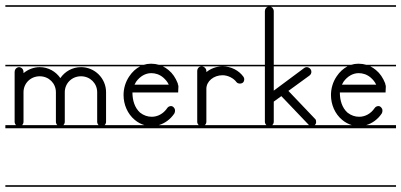

<svg xmlns="http://www.w3.org/2000/svg" viewBox="-23 -483 1536 735"><path d="M129 -226C106 -226 84 -217 67 -203V-207C67 -214 64 -220 59 -223C56 -225 53 -226 50 -226C47 -226 44 -225 41 -223C36 -220 33 -214 33 -207V-150V-130V-17C33 -12.1 35 -7.3 38.4 -4H-2.5V8H417V-4H377.6C381 -7.3 383 -12.1 383 -17V-130C383 -183 340 -226 287 -226C254 -226 225 -209 208 -184C191 -209 162 -226 129 -226ZM-2.5 226V232H417V226ZM-2.5 -235V-229H417V-235ZM-2.5 -463V-457H417V-463ZM61.6 -4C65 -7.3 67 -12.1 67 -17V-130C67 -164 94 -191 129 -191C164 -191 191 -164 191 -130V-17C191 -12.1 193 -7.3 196.4 -4ZM219.6 -4C223 -7.3 225 -12.1 225 -17V-130C225 -164 252 -191 287 -191C322 -191 349 -164 349 -130V-17C349 -12.1 351 -7.3 354.4 -4Z M556 -203C572 -203 588 -198 602 -186C611 -178 618 -170 623 -159H492C494 -163 496 -166 498 -170C513 -191 534 -203 556 -203ZM414.5 226V232H699V226ZM414.5 -463V-457H699V-463ZM529.9 -4H414.5V8H699V-4H584.7C607.7 -10.7 628.9 -25.8 644 -48C647 -53 648 -60 646 -66C643 -72 638 -77 632 -77C626 -77 620 -74 617 -69C602 -47 580 -36 558 -36C542 -36 527 -41 513 -52C492 -71 484 -100 484 -129H659C659 -139 660 -145 660 -151C660 -154 659 -156 659 -159H658C658 -161 658 -163 657 -165C649 -185 638 -202 622 -215C615.3 -220.7 608 -225.3 600.5 -229H699V-235H584.9C575.8 -237.7 566.4 -239 557 -239H553C544.4 -239 535.9 -237.6 527.7 -235H414.5V-229H513.3C497.5 -220.8 483.2 -207.8 472 -191C457 -169 450 -144 450 -119C450 -83 465 -47 493 -24C504.2 -14.5 516.9 -7.9 529.9 -4Z M696.5 226V232H940V226ZM696.5 -235V-229H749H829C805 -229 783 -220 767 -207V-211C767 -216 765 -220 762 -223C758 -227 754 -229 749 -229C739 -229 732 -221 732 -211V-17C732 -12.1 734 -7.3 737.9 -4H696.5V8H940V-4H761.1C765 -7.3 767 -12.1 767 -17V-143C767 -172 795 -195 829 -195C850 -195 872 -183 882 -169C885 -165 890 -163 896 -163C899 -163 903 -164 906 -166C910 -169 912 -174 912 -180C912 -183 911 -186 909 -189C892 -213 862 -229 829 -229H940V-235ZM696.5 -463V-457H940V-463Z M937.5 226V232H1211V226ZM937.5 -463V-457H1002.1C995.4 -454.6 991 -447.9 991 -440V-235H937.5V-229H991V-17C991 -12 993.1 -7.6 996.8 -4H937.5V8H1211V-4H1181.9C1184.2 -6.1 1186 -8.9 1187 -12V-17C1187 -22 1186 -26 1182 -29L1081 -135L1162 -194C1167 -198 1169 -203 1169 -208C1169 -212 1168 -215 1166 -218C1162 -223 1157 -226 1151 -226C1148 -226 1145 -225 1142 -223L1025 -136V-229H1211V-235H1025V-440C1025 -445 1023 -449 1020 -453C1018.3 -454.7 1015.9 -456.1 1013.4 -457H1211V-463ZM1019.2 -4C1022.9 -7.6 1025 -12 1025 -17V-94L1054 -115L1158 -6C1158.5 -5.3 1159.2 -4.6 1159.8 -4Z M1350 -203C1366 -203 1382 -198 1396 -186C1405 -178 1412 -170 1417 -159H1286C1288 -163 1290 -166 1292 -170C1307 -191 1328 -203 1350 -203ZM1208.5 226V232H1493V226ZM1208.5 -463V-457H1493V-463ZM1323.9 -4H1208.5V8H1493V-4H1378.7C1401.7 -10.7 1422.9 -25.8 1438 -48C1441 -53 1442 -60 1440 -66C1437 -72 1432 -77 1426 -77C1420 -77 1414 -74 1411 -69C1396 -47 1374 -36 1352 -36C1336 -36 1321 -41 1307 -52C1286 -71 1278 -100 1278 -129H1453C1453 -139 1454 -145 1454 -151C1454 -154 1453 -156 1453 -159H1452C1452 -161 1452 -163 1451 -165C1443 -185 1432 -202 1416 -215C1409.3 -220.7 1402 -225.3 1394.5 -229H1493V-235H1378.9C1369.8 -237.7 1360.4 -239 1351 -239H1347C1338.4 -239 1329.9 -237.6 1321.7 -235H1208.5V-229H1307.3C1291.5 -220.8 1277.2 -207.8 1266 -191C1251 -169 1244 -144 1244 -119C1244 -83 1259 -47 1287 -24C1298.2 -14.5 1310.9 -7.9 1323.9 -4Z"/></svg>

Font: LetsTraceRuled
Style: Medium
Weight: 500
Version: Version 003.000